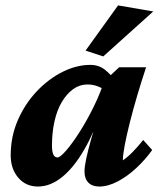

<svg xmlns="http://www.w3.org/2000/svg" viewBox="-20 -681 589 709"><path d="M120.1 7.8Q75.2 7.8 47.4 -24.9Q19.5 -57.6 19.5 -107.4Q19.5 -176.8 45.9 -237.3Q72.3 -297.9 115.7 -343.8Q159.2 -389.6 210.9 -415.5Q262.7 -441.4 313.5 -441.4Q344.7 -441.4 367.7 -423.3Q390.6 -405.3 414.1 -373L374 -342.8Q359.4 -355.5 340.8 -362.3Q322.3 -369.1 302.7 -369.1Q274.4 -369.1 250.5 -352.1Q226.6 -335 208.5 -304.7Q190.4 -274.4 181.2 -232.9Q171.9 -191.4 171.9 -142.6Q171.9 -122.1 176.8 -110.8Q181.6 -99.6 192.4 -99.6Q202.1 -99.6 224.6 -125.5Q247.1 -151.4 274.4 -194.3Q301.8 -237.3 327.1 -289.1Q352.5 -340.8 368.2 -392.6L386.7 -401.4L419.9 -432.6H519.5Q502.9 -382.8 487.3 -330.1Q471.7 -277.3 459.5 -229Q447.3 -180.7 440.4 -144Q433.6 -107.4 433.6 -88.9Q451.2 -100.6 470.2 -120.1Q489.3 -139.6 508.8 -164.1L542 -127Q517.6 -92.8 484.4 -61.5Q451.2 -30.3 415 -11.2Q378.9 7.8 346.7 7.8Q320.3 7.8 306.2 -6.8Q292 -21.5 292 -47.9Q292 -64.5 298.3 -94.7Q304.7 -125 317.9 -171.9Q331.1 -218.8 352.5 -284.2H359.4Q329.1 -194.3 291 -128.4Q252.9 -62.5 209.5 -27.3Q166 7.8 120.1 7.8ZM361.3 -472.7 295.9 -494.1 416 -661.1 545.9 -638.7Z"/></svg>

Font: Crimson Pro ExtraBold
Style: Italic
Weight: 800
Italic angle: -12°
Designer: Jacques Le Bailly
Foundry: Baron von Fonthausen
Version: Version 1.003